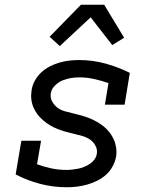

<svg xmlns="http://www.w3.org/2000/svg" viewBox="-20 -781 640 809"><path d="M261 8Q203 8 148.5 -6.5Q94 -21 46 -46L70 -188H153L136 -89Q166 -78 196.5 -71.5Q227 -65 260 -65Q272 -65 285 -66.5Q298 -68 310.5 -70.5Q323 -73 335 -78Q347 -83 358.5 -90.5Q370 -98 378 -109Q386 -120 388 -133Q391 -151 382 -167.5Q373 -184 358.5 -193.5Q344 -203 327 -208Q310 -213 292 -217Q274 -221 256.5 -226Q239 -231 222.5 -237.5Q206 -244 191 -253Q176 -262 162.5 -273.5Q149 -285 138.5 -298.5Q128 -312 121 -328.5Q114 -345 112 -363Q110 -381 113 -400Q116 -421 126.5 -440.5Q137 -460 153.5 -475.5Q170 -491 189.5 -501Q209 -511 229.5 -517Q250 -523 271 -525.5Q292 -528 313 -528Q371 -528 425 -513Q479 -498 527 -474L505 -340H422L437 -431Q408 -441 377 -448Q346 -455 314 -455Q296 -455 278 -452Q260 -449 243 -442Q226 -435 211.5 -420.5Q197 -406 194 -388Q191 -369 200 -353Q209 -337 222.5 -327Q236 -317 254 -312Q272 -307 289.5 -303Q307 -299 324.5 -294Q342 -289 358 -282.5Q374 -276 389.5 -267Q405 -258 418.5 -247Q432 -236 442.5 -222Q453 -208 460 -192Q467 -176 469.5 -157.5Q472 -139 469 -120Q465 -99 454 -79Q443 -59 426 -44Q409 -29 388.5 -19Q368 -9 346.5 -3Q325 3 303.5 5.5Q282 8 261 8ZM232 -587 189 -626 321 -761H419L503 -622L453 -591L362 -708Z"/></svg>

Font: Iosevka Etoile
Style: Italic
Weight: 400
Italic angle: -9°
Designer: Belleve Invis
Foundry: Belleve Invis
Version: Version 22.1.2; ttfautohint (v1.8.4)